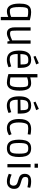

<svg xmlns="http://www.w3.org/2000/svg" viewBox="1891 -2719 994 4816"><g transform="rotate(90 2388.0 -311.0)"><path d="M404 166V-21Q379 -9 344 2Q309 13 260 13Q224 13 190.5 -1Q157 -15 129.5 -49.5Q102 -84 86 -145.5Q70 -207 70 -302Q70 -413 94 -477Q118 -541 165 -568Q212 -595 281 -595Q317 -595 353 -590Q389 -585 419.5 -578Q450 -571 468.5 -566Q487 -561 487 -561V166ZM252 -61Q311 -61 347.5 -73Q384 -85 404 -94V-504Q388 -509 358.5 -515Q329 -521 267 -521Q234 -521 217.5 -516.5Q201 -512 190 -500Q175 -483 166 -438.5Q157 -394 157 -302Q157 -201 168 -149.5Q179 -98 197 -79Q207 -69 218.5 -65Q230 -61 252 -61Z M811 13Q771 13 737.5 -6.5Q704 -26 684.5 -71Q665 -116 665 -195V-582H748V-226Q748 -171 751 -136Q754 -101 762 -87Q769 -76 784.5 -71Q800 -66 820 -66Q865 -66 909.5 -83.5Q954 -101 993 -119V-582H1076V0H1020L1010 -56H1004Q989 -48 959 -31.5Q929 -15 891 -1Q853 13 811 13Z M1481 14Q1412 14 1359.5 -15.5Q1307 -45 1278 -112.5Q1249 -180 1249 -292Q1249 -409 1279.5 -475Q1310 -541 1362 -568.5Q1414 -596 1479 -596Q1544 -596 1589.5 -570Q1635 -544 1659 -483.5Q1683 -423 1683 -321V-258H1337Q1334 -197 1342 -161.5Q1350 -126 1361 -107.5Q1372 -89 1380 -82Q1407 -58 1463 -58Q1502 -58 1538 -65.5Q1574 -73 1602.5 -82.5Q1631 -92 1646 -96L1667 -29Q1658 -25 1632 -14.5Q1606 -4 1567.5 5Q1529 14 1481 14ZM1369 -484Q1337 -441 1337 -325L1598 -330Q1598 -388 1593.5 -429.5Q1589 -471 1575 -494Q1568 -505 1551 -514.5Q1534 -524 1485 -524Q1434 -524 1408.5 -513Q1383 -502 1369 -484ZM1402 -654 1382 -704 1566 -788 1596 -721Z M2053 13Q2026 13 1986.5 7.5Q1947 2 1907 -6.5Q1867 -15 1838 -25V-753H1921V-573Q1946 -579 1987 -587Q2028 -595 2072 -595Q2160 -595 2207 -525.5Q2254 -456 2254 -301Q2254 -205 2237 -143.5Q2220 -82 2191 -48Q2162 -14 2126.5 -0.5Q2091 13 2053 13ZM2053 -61Q2080 -61 2095.5 -64.5Q2111 -68 2121 -77Q2130 -86 2141 -109Q2152 -132 2159.5 -181.5Q2167 -231 2167 -317Q2167 -403 2158.5 -448Q2150 -493 2135 -505Q2114 -521 2064 -521Q2013 -521 1976.5 -511Q1940 -501 1921 -494V-77Q1938 -73 1970 -67Q2002 -61 2053 -61Z M2628 14Q2559 14 2506.5 -15.5Q2454 -45 2425 -112.5Q2396 -180 2396 -292Q2396 -409 2426.5 -475Q2457 -541 2509 -568.5Q2561 -596 2626 -596Q2691 -596 2736.5 -570Q2782 -544 2806 -483.5Q2830 -423 2830 -321V-258H2484Q2481 -197 2489 -161.5Q2497 -126 2508 -107.5Q2519 -89 2527 -82Q2554 -58 2610 -58Q2649 -58 2685 -65.5Q2721 -73 2749.5 -82.5Q2778 -92 2793 -96L2814 -29Q2805 -25 2779 -14.5Q2753 -4 2714.5 5Q2676 14 2628 14ZM2516 -484Q2484 -441 2484 -325L2745 -330Q2745 -388 2740.5 -429.5Q2736 -471 2722 -494Q2715 -505 2698 -514.5Q2681 -524 2632 -524Q2581 -524 2555.5 -513Q2530 -502 2516 -484ZM2549 -654 2529 -704 2713 -788 2743 -721Z M3195 13Q3127 13 3075 -18Q3023 -49 2994 -116.5Q2965 -184 2965 -293Q2965 -382 2984.5 -441Q3004 -500 3038 -533.5Q3072 -567 3118 -581Q3164 -595 3216 -595Q3254 -595 3293.5 -590Q3333 -585 3358 -579L3348 -509Q3329 -511 3288 -516.5Q3247 -522 3200 -522Q3163 -522 3137.5 -516Q3112 -510 3098 -496Q3079 -475 3065.5 -419.5Q3052 -364 3052 -287Q3052 -216 3063 -172.5Q3074 -129 3089 -106.5Q3104 -84 3116 -75Q3124 -69 3137.5 -64Q3151 -59 3176 -59Q3205 -59 3235 -66Q3265 -73 3290 -82Q3315 -91 3330.5 -98Q3346 -105 3346 -105L3372 -40Q3372 -40 3350 -27Q3328 -14 3288 -0.5Q3248 13 3195 13Z M3701 13Q3618 13 3570.5 -24Q3523 -61 3503 -129Q3483 -197 3483 -291Q3483 -385 3503 -453Q3523 -521 3570.5 -558Q3618 -595 3701 -595Q3784 -595 3831.5 -558Q3879 -521 3899 -453Q3919 -385 3919 -291Q3919 -197 3899 -129Q3879 -61 3831.5 -24Q3784 13 3701 13ZM3701 -59Q3739 -59 3764.5 -68Q3790 -77 3805.5 -101Q3821 -125 3827.5 -171Q3834 -217 3834 -291Q3834 -365 3827.5 -411Q3821 -457 3805.5 -481.5Q3790 -506 3764.5 -514.5Q3739 -523 3701 -523Q3663 -523 3637.5 -514.5Q3612 -506 3596.5 -481.5Q3581 -457 3574 -411Q3567 -365 3567 -291Q3567 -217 3574 -171Q3581 -125 3596.5 -101Q3612 -77 3637.5 -68Q3663 -59 3701 -59Z M4086 -681V-766H4188V-681ZM4095 0V-582H4178V0Z M4529 13Q4480 13 4436.5 1Q4393 -11 4366 -23Q4339 -35 4339 -35L4360 -106Q4360 -106 4375.5 -99Q4391 -92 4417 -82.5Q4443 -73 4476 -66Q4509 -59 4544 -59Q4564 -59 4581 -62.5Q4598 -66 4608 -75Q4619 -85 4628 -105Q4637 -125 4637 -153Q4637 -195 4617 -217Q4597 -239 4565 -251Q4533 -263 4497 -273Q4468 -281 4440 -291Q4412 -301 4389.5 -318Q4367 -335 4353.5 -363.5Q4340 -392 4340 -437Q4340 -508 4383.5 -551.5Q4427 -595 4530 -595Q4582 -595 4627 -586Q4672 -577 4690 -571L4677 -501Q4677 -501 4653.5 -506.5Q4630 -512 4593 -517.5Q4556 -523 4514 -523Q4484 -523 4466 -519.5Q4448 -516 4439 -509Q4430 -502 4424 -486.5Q4418 -471 4418 -450Q4418 -408 4441.5 -387Q4465 -366 4501.5 -355Q4538 -344 4577 -332Q4613 -322 4645.5 -305Q4678 -288 4698 -256Q4718 -224 4718 -169Q4718 -88 4669.5 -37.5Q4621 13 4529 13Z"/></g></svg>

Font: Ruda
Style: Regular
Weight: 400
Designer: Mariela Monsalve and Angelina Sanchez
Foundry: Mariela Monsalve and Angelina Sanchez
Version: Version 2.000